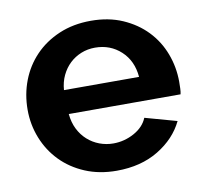

<svg xmlns="http://www.w3.org/2000/svg" viewBox="-66 -604 731 685"><g transform="rotate(-10 299.5 -261.5)"><path d="M304 10Q241 10 190 -11.5Q139 -33 103 -70Q67 -107 47.5 -156Q28 -205 28 -259Q28 -315 47 -364.5Q66 -414 102 -451.5Q138 -489 189.5 -511Q241 -533 305 -533Q369 -533 419.5 -511Q470 -489 505.5 -452Q541 -415 559.5 -366Q578 -317 578 -264Q578 -251 577.5 -239Q577 -227 575 -219H170Q173 -188 185 -164Q197 -140 216 -123Q235 -106 259 -97Q283 -88 309 -88Q349 -88 384.5 -107.5Q420 -127 433 -159L548 -127Q519 -67 455.5 -28.5Q392 10 304 10ZM440 -306Q435 -365 396.5 -400.5Q358 -436 303 -436Q276 -436 252.5 -426.5Q229 -417 211 -400Q193 -383 181.5 -359Q170 -335 168 -306Z"/></g></svg>

Font: IngvarSans
Style: Bold
Weight: 700
Version: Version 3.000